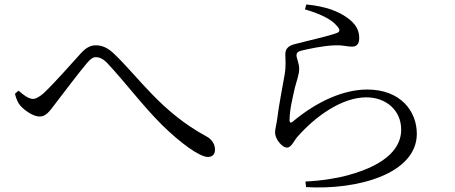

<svg xmlns="http://www.w3.org/2000/svg" viewBox="-20 -796 2040 860"><path d="M70 -324C91 -300 130 -274 157 -274C185 -274 200 -295 225 -328C263 -377 334 -472 370 -514C385 -532 397 -540 409 -540C424 -540 440 -534 459 -515C538 -431 618 -324 703 -239C788 -155 874 -93 911 -93C933 -93 943 -106 943 -126C943 -149 930 -172 903 -186C703 -294 601 -450 493 -553C462 -584 435 -593 409 -593C383 -593 363 -580 342 -557C304 -515 222 -422 176 -379C158 -363 141 -353 128 -353C110 -353 87 -368 63 -390L47 -376C52 -356 59 -337 70 -324Z M1489 -680C1505 -663 1503 -653 1488 -648C1448 -633 1351 -612 1299 -598C1267 -590 1258 -573 1258 -552C1258 -530 1262 -504 1255 -462C1247 -413 1229 -326 1222 -266C1219 -241 1212 -218 1212 -202C1212 -189 1220 -169 1232 -156C1244 -142 1254 -135 1266 -135C1285 -135 1297 -166 1312 -183C1390 -272 1509 -360 1621 -360C1707 -360 1777 -304 1777 -215C1777 -142 1723 -61 1538 -11C1492 2 1419 14 1348 17L1351 42C1580 56 1847 -17 1847 -197C1847 -297 1775 -395 1625 -395C1521 -395 1402 -344 1291 -251C1283 -244 1277 -246 1277 -257C1277 -306 1291 -358 1301 -404C1310 -439 1321 -465 1320 -490C1320 -510 1308 -537 1308 -548C1308 -558 1313 -565 1329 -569C1354 -575 1423 -591 1480 -593C1524 -594 1531 -587 1557 -587C1578 -587 1589 -600 1589 -625C1589 -660 1575 -689 1532 -719C1497 -743 1445 -767 1352 -776L1346 -754C1408 -736 1463 -712 1489 -680Z"/></svg>

Font: Source Han Serif K
Style: Regular
Weight: 400
Designer: Ryoko NISHIZUKA 西塚涼子 (kana & ideographs); Frank Grießhammer (Latin, Greek & Cyrillic); Wenlong ZHANG 张文龙 (bopomofo); San
Foundry: Adobe Systems Incorporated
Version: Version 1.001;PS 1.001;hotconv 16.6.54;makeotf.lib2.5.65590